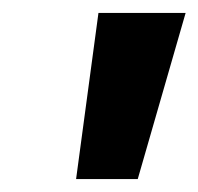

<svg xmlns="http://www.w3.org/2000/svg" viewBox="-20 -734 308 298"><path d="M268.1 -713.9 193.8 -456.1H98.1L132.8 -713.9Z"/></svg>

Font: CAA NEO Sans
Style: Bold Italic
Weight: 700
Italic angle: -12°
Version: Version 1.10